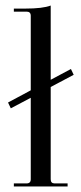

<svg xmlns="http://www.w3.org/2000/svg" viewBox="-20 -673 293 693"><path d="M30 0V-11H76Q91 -11 91 -26V-320L19 -282L9 -303L91 -347V-616Q91 -631 76 -631H30V-642H71Q134 -642 163 -653V-385L236 -424L246 -403L163 -359V-26Q163 -11 177 -11H224V0Z"/></svg>

Font: Arapey Regular-Display
Style: Regular
Weight: 400
Designer: Eduardo Rodriguez Tunni
Foundry: Eduardo Rodriguez Tunni
Version: Version 4.000